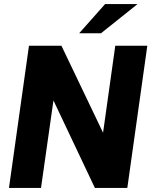

<svg xmlns="http://www.w3.org/2000/svg" viewBox="-20 -921 742 941"><path d="M24 0 122 -697H281L516 -206H476L545 -697H702L604 0H445L212 -492H251L181 0ZM368 -758 495 -901H654L475 -758Z"/></svg>

Font: Hanken Grotesk Black
Style: Italic
Weight: 900
Italic angle: -8°
Designer: Alfredo Marco Pradil
Foundry: Hanken Design Co.
Version: Version 3.013